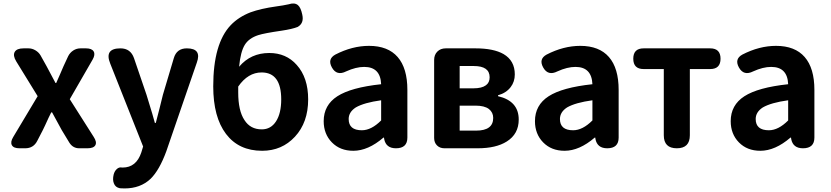

<svg xmlns="http://www.w3.org/2000/svg" viewBox="-20 -831 4655 1076"><path d="M89 0Q56 0 46.5 -17.5Q37 -35 54 -63L191 -292L71 -487Q51 -520 62.5 -540Q74 -560 112 -560H140Q160 -560 178.5 -549Q197 -538 207 -521L241 -460Q266 -412 291 -366H295Q302 -382 316 -413.5Q330 -445 336 -460L362 -516Q372 -536 390.5 -548Q409 -560 431 -560H462Q495 -560 505 -542.5Q515 -525 499 -497L371 -275L505 -64Q524 -35 514.5 -17.5Q505 0 470 0H467H424Q389 0 369 -31L326 -102Q320 -113 308 -135Q284 -180 272 -201H267Q255 -178 233 -129Q224 -111 220 -102L189 -42Q168 0 121 0Z M678 225Q660 225 652 224Q626 219 618 196Q610 176 617 147Q622 128 634 117Q647 104 665 108Q666 108 667 108Q744 108 772 23L782 -10L598 -474Q563 -560 655 -560Q712 -560 731 -505L801 -300Q812 -266 833 -195Q843 -160 848 -142H853Q860 -168 873.5 -221Q887 -274 893 -300L954 -505Q970 -560 1027 -560Q1112 -560 1083 -480L1011 -271L912 17Q873 123 824 171Q767 225 678 225Z M1449 14Q1318 14 1246.5 -80.5Q1175 -175 1175 -347Q1175 -587 1273 -690Q1317 -736 1384 -762Q1442 -783 1528 -795Q1566 -800 1598 -807Q1631 -818 1650 -802Q1666 -788 1674 -749Q1685 -701 1648 -680Q1618 -668 1558 -659Q1461 -645 1427 -634Q1375 -617 1352 -580Q1328 -541 1320 -457Q1385 -534 1489 -534Q1584 -534 1643 -467Q1707 -396 1707 -274Q1707 -145 1633 -65Q1560 14 1449 14ZM1447 -106Q1498 -106 1527 -151Q1556 -196 1556 -274Q1556 -425 1446 -425Q1370 -425 1315 -346V-313Q1315 -210 1350 -158Q1383 -106 1447 -106Z M1960 14Q1886 14 1840 -33Q1794 -80 1794 -152Q1794 -242 1870.5 -291.5Q1947 -341 2116 -359Q2112 -456 2021 -456Q1975 -456 1920 -431Q1867 -404 1840 -453Q1814 -500 1859 -525Q1954 -574 2048 -574Q2154 -574 2208.5 -511.5Q2263 -449 2263 -327V-163V-60Q2263 0 2199 0Q2143 0 2133 -52L2132 -60H2129Q2043 14 1960 14ZM2008 -101Q2061 -101 2116 -156V-269Q2021 -256 1974 -229Q1934 -203 1934 -164Q1934 -101 2008 -101Z M2471 0Q2445 0 2429 -16Q2413 -32 2413 -58V-495Q2413 -524 2431 -542Q2449 -560 2478 -560H2645Q2746 -560 2802 -528Q2865 -491 2865 -414Q2865 -373 2842 -343Q2817 -310 2771 -297V-292Q2887 -265 2887 -161Q2887 -80 2820 -38Q2760 0 2657 0H2535ZM2556 -99H2648Q2744 -99 2744 -170Q2744 -201 2720 -220Q2695 -239 2645 -239H2556ZM2556 -336H2633Q2680 -336 2703 -353Q2724 -368 2724 -398Q2724 -461 2635 -461H2556Z M3144 14Q3070 14 3024 -33Q2978 -80 2978 -152Q2978 -242 3054.5 -291.5Q3131 -341 3300 -359Q3296 -456 3205 -456Q3159 -456 3104 -431Q3051 -404 3024 -453Q2998 -500 3043 -525Q3138 -574 3232 -574Q3338 -574 3392.5 -511.5Q3447 -449 3447 -327V-163V-60Q3447 0 3383 0Q3327 0 3317 -52L3316 -60H3313Q3227 14 3144 14ZM3192 -101Q3245 -101 3300 -156V-269Q3205 -256 3158 -229Q3118 -203 3118 -164Q3118 -101 3192 -101Z M3773 0Q3700 0 3700 -73V-444H3587Q3529 -444 3529 -502Q3529 -560 3587 -560H3773H3960Q4018 -560 4018 -502Q4018 -444 3960 -444H3846V-73Q3846 0 3773 0Z M4241 14Q4167 14 4121 -33Q4075 -80 4075 -152Q4075 -242 4151.5 -291.5Q4228 -341 4397 -359Q4393 -456 4302 -456Q4256 -456 4201 -431Q4148 -404 4121 -453Q4095 -500 4140 -525Q4235 -574 4329 -574Q4435 -574 4489.5 -511.5Q4544 -449 4544 -327V-163V-60Q4544 0 4480 0Q4424 0 4414 -52L4413 -60H4410Q4324 14 4241 14ZM4289 -101Q4342 -101 4397 -156V-269Q4302 -256 4255 -229Q4215 -203 4215 -164Q4215 -101 4289 -101Z"/></svg>

Font: GenSenRounded JP B
Style: Regular
Weight: 700
Version: Version 1.501;PS 1;hotconv 16.6.51;makeotf.lib2.5.65220